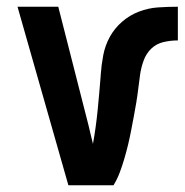

<svg xmlns="http://www.w3.org/2000/svg" viewBox="-20 -550 548 570"><path d="M183 0H317Q328 -18 335.5 -38Q343 -58 349 -78.5Q355 -99 360 -119.5Q365 -140 369 -161Q373 -182 377 -203Q381 -224 384.5 -245Q388 -266 390.5 -287Q393 -308 396 -329Q399 -350 406.5 -370.5Q414 -391 429 -405.5Q444 -420 465 -425Q486 -430 508 -430V-530Q478 -530 449 -528Q420 -526 392.5 -515.5Q365 -505 342.5 -485.5Q320 -466 306 -440.5Q292 -415 286.5 -386Q281 -357 279 -328V-326Q275 -275 270 -224Q265 -173 256 -123Q253 -136 249.5 -149.5Q246 -163 243 -177L153 -530H32Z"/></svg>

Font: Iosevka SS09
Style: Bold
Weight: 700
Monospace: yes
Designer: Belleve Invis
Foundry: Belleve Invis
Version: Version 5.2.1; ttfautohint (v1.8.3)